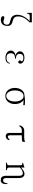

<svg xmlns="http://www.w3.org/2000/svg" viewBox="2072 -2790 856 5040"><g transform="rotate(90 2500.0 -270.0)"><path d="M404.3 79.1V82Q404.3 108.4 433.6 123Q459 135.7 493.2 135.7Q584 135.7 625 85Q659.2 42 660.2 -38.1Q660.2 -106.4 621.1 -137.7Q598.6 -157.2 537.1 -173.8Q480.5 -189.5 458 -206.1Q419.9 -233.4 413.1 -287.1Q401.4 -388.7 457 -485.4Q488.3 -539.1 555.7 -607.4L565.4 -617.2V-677.7H318.4V-552.7H334Q341.8 -591.8 353.5 -605.5Q367.2 -622.1 400.4 -622.1H532.2Q463.9 -558.6 418.9 -477.5Q359.4 -371.1 368.2 -275.4Q377.9 -188.5 429.7 -149.4Q460 -127 529.3 -110.4Q580.1 -98.6 598.6 -86.9Q627.9 -66.4 627.9 -23.4Q627.9 31.2 593.8 54.7Q565.4 74.2 525.4 64.5L520.5 62.5Q466.8 44.9 443.4 43.9Q404.3 43 404.3 79.1Z M1501 -261.7Q1451.2 -265.6 1427.7 -282.2Q1393.6 -305.7 1393.6 -363.3Q1393.6 -403.3 1416 -426.8Q1443.4 -455.1 1499 -455.1Q1535.2 -455.1 1560.5 -445.3Q1589.8 -434.6 1588.9 -414.1Q1588.9 -405.3 1584 -397.5Q1581.1 -393.6 1574.2 -385.7Q1567.4 -377 1565.4 -372.1Q1562.5 -362.3 1568.4 -349.6Q1572.3 -336.9 1585 -328.1Q1597.7 -320.3 1611.3 -320.3Q1626 -321.3 1636.7 -334Q1647.5 -347.7 1650.4 -373Q1650.4 -420.9 1606.4 -452.1Q1562.5 -483.4 1491.2 -483.4Q1428.7 -483.4 1383.8 -458Q1327.1 -425.8 1327.1 -364.3Q1327.1 -325.2 1358.4 -291Q1391.6 -255.9 1439.5 -249Q1384.8 -244.1 1347.7 -211.9Q1307.6 -176.8 1307.6 -123Q1307.6 -61.5 1364.3 -22.5Q1417 13.7 1492.2 14.6Q1559.6 14.6 1593.8 -4.9Q1631.8 -26.4 1648.4 -83Q1652.3 -101.6 1642.6 -104.5Q1632.8 -107.4 1627.9 -83Q1613.3 -45.9 1584 -29.3Q1553.7 -12.7 1499 -12.7Q1450.2 -11.7 1422.9 -28.3Q1377.9 -54.7 1377.9 -127.9Q1377.9 -192.4 1421.9 -218.8Q1452.1 -235.4 1502.9 -235.4Q1523.4 -236.3 1522.5 -248Q1521.5 -259.8 1501 -261.7Z M2602.5 -458Q2625 -461.9 2650.4 -460Q2676.8 -459 2740.2 -452.1V-492.2Q2678.7 -500 2598.6 -497.1Q2525.4 -493.2 2483.4 -483.4Q2394.5 -484.4 2338.9 -407.2Q2288.1 -335 2288.1 -232.4Q2288.1 -129.9 2340.8 -59.6Q2400.4 17.6 2500 17.6Q2598.6 17.6 2657.2 -59.6Q2710.9 -129.9 2710.9 -232.4Q2710.9 -321.3 2675.8 -384.8Q2646.5 -436.5 2602.5 -458ZM2500 -460Q2567.4 -460 2607.4 -390.6Q2644.5 -327.1 2644.5 -233.4Q2644.5 -140.6 2607.4 -77.1Q2567.4 -6.8 2500 -6.8Q2431.6 -6.8 2390.6 -77.1Q2353.5 -140.6 2353.5 -233.4Q2353.5 -327.1 2390.6 -390.6Q2431.6 -460 2500 -460Z M3389.6 -414.1H3469.7V-74.2Q3469.7 -39.1 3491.2 -17.6Q3510.7 2.9 3542 6.8Q3573.2 9.8 3601.6 -3.9Q3630.9 -19.5 3646.5 -48.8Q3663.1 -80.1 3654.3 -90.8Q3646.5 -101.6 3625 -79.1Q3594.7 -42 3563.5 -48.8Q3530.3 -55.7 3530.3 -108.4V-414.1L3571.3 -415Q3656.2 -416 3673.8 -419.9Q3694.3 -424.8 3702.1 -447.3Q3712.9 -475.6 3707 -489.3Q3702.1 -502 3688.5 -492.2Q3667 -484.4 3642.6 -481.4Q3623 -478.5 3586.9 -477.5H3412.1Q3355.5 -478.5 3318.4 -443.4Q3293.9 -420.9 3275.4 -378.9Q3268.6 -354.5 3282.2 -348.6Q3295.9 -343.8 3303.7 -361.3Q3319.3 -389.6 3343.8 -402.3Q3363.3 -413.1 3389.6 -414.1Z M4252 1H4445.3V-24.4Q4409.2 -24.4 4393.6 -38.1Q4377.9 -50.8 4377.9 -83V-365.2Q4419.9 -402.3 4451.2 -419.9Q4491.2 -441.4 4525.4 -441.4Q4561.5 -441.4 4579.1 -414.1Q4594.7 -389.6 4594.7 -343.8V2Q4596.7 83 4630.9 114.3Q4657.2 138.7 4717.8 138.7Q4757.8 138.7 4782.2 109.4Q4816.4 69.3 4811.5 -17.6Q4809.6 -39.1 4800.8 -42Q4792 -43.9 4789.1 -18.6Q4780.3 33.2 4763.7 54.7Q4748 76.2 4717.8 76.2Q4684.6 76.2 4669.9 57.6Q4655.3 41 4654.3 2V-340.8Q4654.3 -407.2 4624 -446.3Q4593.8 -484.4 4543.9 -484.4Q4506.8 -484.4 4463.9 -460.9Q4439.5 -446.3 4395.5 -411.1L4377.9 -395.5V-484.4L4252 -445.3L4254.9 -429.7Q4293 -429.7 4305.7 -418.9Q4318.4 -408.2 4318.4 -376V-83Q4318.4 -50.8 4303.7 -38.1Q4289.1 -24.4 4252 -24.4Z"/></g></svg>

Font: BatangChe
Style: Regular
Weight: 400
Monospace: yes
Version: Version 2.21